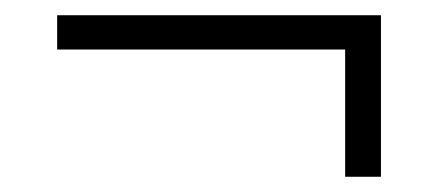

<svg xmlns="http://www.w3.org/2000/svg" viewBox="-20 -384 575 252"><path d="M433 -152V-319H55V-364H480V-152Z"/></svg>

Font: Kanit ExtraLight
Style: Regular
Weight: 275
Designer: Katatrad Team
Foundry: CadsonDemak
Version: Version 2.000; ttfautohint (v1.8.3)